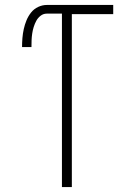

<svg xmlns="http://www.w3.org/2000/svg" viewBox="-20 -755 540 775"><path d="M230 0V-700H169Q155 -700 144 -691.5Q133 -683 126.5 -671Q120 -659 116 -646Q112 -633 110 -619.5Q108 -606 107.5 -592.5Q107 -579 107 -565H69Q69 -583 70.5 -601.5Q72 -620 76 -638Q80 -656 87 -673Q94 -690 105.5 -704.5Q117 -719 134 -727Q151 -735 169 -735H437V-698H270V0Z"/></svg>

Font: Iosevka Term Curly Extralight
Style: Regular
Weight: 200
Designer: Belleve Invis
Foundry: Belleve Invis
Version: Version 32.3.0